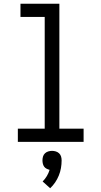

<svg xmlns="http://www.w3.org/2000/svg" viewBox="-20 -755 540 1022"><path d="M75 0V-70H218V-665H89V-735H296V-70H425V0ZM247 247 207 211Q220 198 229.5 182Q239 166 244 149Q236 147 228 143Q220 139 215 132Q210 125 208 116Q206 107 206 99Q206 88 209 78Q212 68 219.5 61Q227 54 237 51Q247 48 257 48Q267 48 277 51Q287 54 294.5 61Q302 68 305 78Q308 88 308 99Q308 119 304.5 139.5Q301 160 293 179.5Q285 199 273.5 216Q262 233 247 247Z"/></svg>

Font: Iosevka Term
Style: Regular
Weight: 400
Monospace: yes
Designer: Belleve Invis
Foundry: Belleve Invis
Version: Version 30.0.1